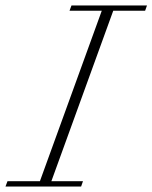

<svg xmlns="http://www.w3.org/2000/svg" viewBox="-66 -683 558 703"><path d="M-45.9 0 -38.6 -19.5H80.1L306.6 -643.6H188.5L195.8 -663.1H472.2L465.3 -643.6H348.6L122.1 -19.5H237.8L231 0Z"/></svg>

Font: Elstob ExtraLight
Style: Italic
Weight: 200
Italic angle: -20°
Designer: Peter S. Baker
Version: Version 1.015